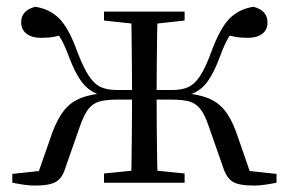

<svg xmlns="http://www.w3.org/2000/svg" viewBox="-20 -551 870 579"><path d="M17.1 0V-26.6L144.8 -40.3L89.6 -13.4L138 -151.8Q154.1 -194.7 174.1 -219.2Q194.1 -243.7 224.2 -255.5Q254.3 -267.4 300.6 -270.6L297 -260.6Q258.4 -268.4 234.1 -294.9Q209.7 -321.5 186.9 -382.7Q173 -419.6 160.6 -439.2Q148.2 -458.7 128.6 -479.2L176.7 -448.4Q159.6 -443.3 142.9 -440.1Q126.1 -436.9 103.9 -436.9Q76 -436.9 60 -449.3Q43.9 -461.7 43.9 -483.8Q43.9 -519.7 86.4 -530.6Q130.3 -523.8 159.1 -494.7Q187.9 -465.6 213.4 -394.1Q231.9 -346.3 248.5 -321.4Q265 -296.6 284.8 -288.1Q304.6 -279.6 330.8 -279.6H415.2V-250.6H333.2Q300.8 -250.6 280.6 -245.1Q260.4 -239.6 247.2 -223Q234 -206.4 221.9 -172.6L177.9 -46.9Q168.7 -14.9 149.6 -3.2Q130.5 8.6 85.7 8.6Q69.4 8.6 51.7 6Q33.9 3.4 17.1 0ZM813.9 0Q797.1 3.4 779.4 6Q761.7 8.6 745.8 8.6Q700 8.6 681.4 -3.2Q662.8 -14.9 652.6 -46.9L608.6 -172.6Q597.2 -206.4 583.6 -223Q570.1 -239.6 550.4 -245.1Q530.6 -250.6 498 -250.6H415.2V-279.6H500.5Q527.9 -279.6 547.2 -288.1Q566.5 -296.6 583 -321.4Q599.5 -346.3 617.1 -394.1Q643.3 -465.6 671.9 -494.7Q700.4 -523.8 744.3 -530.6Q786.7 -519.7 786.7 -483.1Q786.7 -460.9 770.6 -448.9Q754.5 -436.9 726.6 -436.9Q704.2 -436.9 688.3 -440.1Q672.5 -443.3 656.2 -448.4L701.9 -479.2Q682.3 -458.7 670 -439.2Q657.7 -419.6 644.3 -382.7Q621.5 -321.5 597.6 -294.9Q573.6 -268.4 533.4 -260.6L529.6 -270.6Q576 -267.4 606.2 -255.5Q636.4 -243.7 656.8 -219.2Q677.1 -194.7 692.5 -151.8L740.6 -13.4L686.3 -40.3L813.9 -26.6ZM374.9 0Q376.2 -24.4 376.7 -66.4Q377.2 -108.5 377.7 -158.6Q378.2 -208.7 378.2 -256.6V-274Q378.2 -315 377.7 -361.8Q377.2 -408.5 376.7 -450.1Q376.2 -491.8 374.9 -516H455.5Q454.5 -491.8 453.9 -450.1Q453.3 -408.5 452.8 -361.8Q452.3 -315 452.3 -274V-256.6Q452.3 -208.7 452.8 -158.6Q453.3 -108.5 453.9 -66.4Q454.5 -24.4 455.5 0ZM293.6 0V-27.8L401.2 -38.6H431.3L536.7 -27.8V0ZM293.6 -489.1V-516H536.7V-489.1L431.3 -477.4H401.2Z"/></svg>

Font: Noto Serif HK ExtraLight
Style: Regular
Weight: 200
Designer: Ryoko NISHIZUKA 西塚涼子 (kana & ideographs); Frank Grießhammer (Latin, Greek & Cyrillic); Wenlong ZHANG 张文龙 (bopomofo); San
Foundry: Adobe
Version: Version 2.002-H1;hotconv 1.1.0;makeotfexe 2.6.0